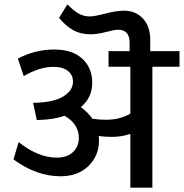

<svg xmlns="http://www.w3.org/2000/svg" viewBox="-20 -861 844 881"><path d="M578.1 0V-246.6Q539.1 -232.9 491.2 -232.9Q464.4 -232.9 433.1 -236.8Q434.1 -223.1 434.1 -215.3Q434.1 -146.5 386 -99.4Q337.9 -52.2 257.8 -52.2Q147.5 -52.2 42 -129.4L65.4 -209Q155.3 -137.7 240.2 -137.7Q287.6 -137.7 314.7 -163.1Q341.8 -188.5 341.8 -228Q341.8 -292 276.4 -329.6Q224.1 -312 156.2 -310.5L148.9 -310.1L131.8 -389.2H136.2Q226.6 -391.1 270.8 -418.7Q314.9 -446.3 314.9 -486.3Q314.9 -517.1 291.5 -535.6Q268.1 -554.2 225.6 -554.2Q161.1 -554.2 88.9 -511.7L62 -592.3Q141.6 -633.8 228.5 -633.8Q312 -633.8 357.7 -591.6Q403.3 -549.3 403.3 -481Q403.3 -413.6 351.1 -369.6Q384.3 -344.7 403.8 -316.4Q433.1 -311.5 466.8 -311.5Q530.3 -311.5 578.1 -339.8V-554.7H478V-626.5H574.7V-665.5Q574.7 -724.6 521.5 -724.6Q506.3 -724.6 466.1 -714.1Q425.8 -703.6 395 -703.6Q350.6 -703.6 316.7 -722.2Q282.7 -740.7 251 -778.8L289.1 -840.8Q320.3 -809.6 343 -797.6Q365.7 -785.6 391.6 -785.6Q413.1 -785.6 463.6 -798.8Q514.2 -812 548.3 -812Q602.5 -812 636 -775.9Q669.4 -739.7 669.4 -678.7V-626.5H803.7V-554.7H679.2V0Z"/></svg>

Font: Khula Semibold
Style: Regular
Weight: 600
Designer: Erin McLaughlin, Steve Matteson
Version: Version 1.000;PS 1.0;hotconv 1.0.72;makeotf.lib2.5.5900